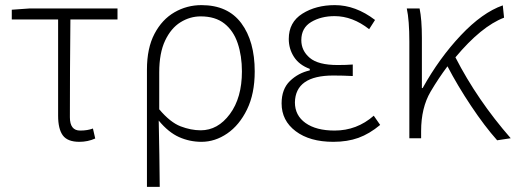

<svg xmlns="http://www.w3.org/2000/svg" viewBox="-20 -543 2015 750"><path d="M290 11Q244 11 225.5 -14Q207 -39 207 -91V-467H26V-505L96 -510H439V-467H255Q253 -272 253 -85Q253 -33 293 -33Q322 -33 343 -41L352 -2Q323 11 290 11Z M604 187H554V-271Q554 -355 583.5 -411Q613 -467 661.5 -495Q710 -523 767 -523Q870 -523 922.5 -452.5Q975 -382 975 -264Q975 -177 945 -115.5Q915 -54 867.5 -21.5Q820 11 767 11Q721 11 679.5 -7.5Q638 -26 600 -72Q603 66 604 187ZM764 -34Q831 -34 878 -97.5Q925 -161 925 -264Q925 -325 908.5 -374Q892 -423 856.5 -451Q821 -479 764 -479Q722 -479 685 -456Q648 -433 625 -384.5Q602 -336 602 -260V-116Q645 -65 685.5 -49.5Q726 -34 764 -34Z M1282 11Q1190 11 1135 -30.5Q1080 -72 1080 -139Q1080 -195 1112.5 -226.5Q1145 -258 1190 -268V-274Q1149 -289 1128.5 -320.5Q1108 -352 1108 -391Q1108 -456 1161 -489.5Q1214 -523 1288 -523Q1369 -523 1445 -465L1422 -429Q1357 -480 1287 -480Q1234 -480 1195.5 -457Q1157 -434 1157 -386Q1157 -345 1190 -317Q1223 -289 1299 -289Q1332 -289 1358 -291V-246Q1319 -248 1282 -248Q1134 -248 1132 -143Q1132 -92 1173.5 -62.5Q1215 -33 1287 -33Q1374 -33 1440 -91L1465 -55Q1423 -20 1380 -4.5Q1337 11 1282 11Z M1922 5Q1873 -50 1820 -129.5Q1767 -209 1728 -284Q1694 -239 1662 -185Q1625 -122 1625 -31V-3H1579V-380Q1579 -464 1569 -510H1619Q1628 -467 1628 -395V-199H1631Q1696 -316 1780 -405Q1864 -494 1944 -522L1949 -474Q1860 -440 1759 -319Q1844 -153 1975 -3Z"/></svg>

Font: LXGW 975 Gothic SC 200W
Style: Regular
Weight: 200
Version: Version 2.01;February 25, 2021